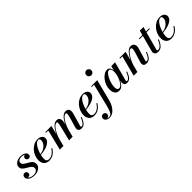

<svg xmlns="http://www.w3.org/2000/svg" viewBox="259 -2203 3906 3906"><g transform="rotate(-45 2212.0 -250.0)"><path d="M380 -132Q380 -88 353.2 -56.2Q326.5 -24.5 283 -7.2Q239.5 10 188.5 10Q141 10 101 -4Q61 -18 37 -44.5Q13 -71 13 -108Q13 -134 29.5 -153Q46 -172 74.5 -172Q99.5 -172 115.8 -155.5Q132 -139 132 -112Q132 -84.5 114.2 -70.2Q96.5 -56 73 -56Q65.5 -56 58.5 -57Q77 -34.5 110 -22.2Q143 -10 183 -10Q210.5 -10 236.2 -19.8Q262 -29.5 278.8 -48.2Q295.5 -67 295.5 -94Q295.5 -126.5 273.2 -149.5Q251 -172.5 218.5 -191.5Q186 -210.5 153.5 -230.2Q121 -250 98.8 -275.5Q76.5 -301 76.5 -338.5Q76.5 -376 99.2 -405.8Q122 -435.5 162.2 -453Q202.5 -470.5 256 -470.5Q306 -470.5 339.2 -455.8Q372.5 -441 388.8 -419.2Q405 -397.5 405 -375Q405 -345.5 388.2 -330.8Q371.5 -316 350 -316Q327 -316 308.8 -331Q290.5 -346 290.5 -374Q290.5 -395.5 306 -411.8Q321.5 -428 346.5 -428.5Q331 -438 309.8 -443.8Q288.5 -449.5 262 -449.5Q223 -449.5 192 -431Q161 -412.5 161 -377.5Q161 -347.5 183.2 -326.2Q205.5 -305 238 -287.2Q270.5 -269.5 303.2 -249.5Q336 -229.5 358 -201.8Q380 -174 380 -132Z M558.5 -93Q558.5 -50 578.8 -32.8Q599 -15.5 630 -15.5Q685 -15.5 733 -50Q781 -84.5 815 -140L832.5 -129Q811.5 -92.5 780.2 -60.8Q749 -29 707.5 -9.5Q666 10 614 10Q537.5 10 498 -35.2Q458.5 -80.5 458.5 -150Q458.5 -209.5 480.5 -266.5Q502.5 -323.5 542 -369.5Q581.5 -415.5 634 -442.8Q686.5 -470 748 -470Q810 -470 844.8 -441Q879.5 -412 879.5 -370Q879.5 -319.5 837.2 -282.2Q795 -245 725.2 -223Q655.5 -201 572 -195Q558.5 -137.5 558.5 -93ZM749 -450.5Q721.5 -450.5 695.5 -429.8Q669.5 -409 646.8 -374.5Q624 -340 606 -297.8Q588 -255.5 576.5 -212Q637.5 -219.5 685.2 -247.2Q733 -275 760.2 -315.8Q787.5 -356.5 787.5 -402Q787.5 -421.5 778.8 -436Q770 -450.5 749 -450.5Z M1290 0H1185.5L1262.5 -308Q1278 -372.5 1280.2 -404Q1282.5 -435.5 1257 -435.5Q1234 -435.5 1206.5 -412Q1179 -388.5 1152 -347.8Q1125 -307 1101.5 -255.8Q1078 -204.5 1062.5 -149L1025.5 0H920.5L1029 -440.5H964V-460H1139L1092 -269Q1116 -323 1147 -368.5Q1178 -414 1214.5 -441.8Q1251 -469.5 1291.5 -469.5Q1332 -469.5 1352.8 -448.8Q1373.5 -428 1377 -394Q1380.5 -360 1370.5 -319.5L1360.5 -279.5Q1383.5 -331.5 1412.8 -374.5Q1442 -417.5 1477 -443.5Q1512 -469.5 1551.5 -469.5Q1596 -469.5 1617.2 -448.8Q1638.5 -428 1640.8 -394Q1643 -360 1631.5 -319.5L1555 -55.5Q1551.5 -43.5 1551.5 -34.5Q1551.5 -18.5 1568.5 -18.5Q1596 -18.5 1624.5 -50Q1653 -81.5 1685 -161L1704 -154.5Q1669.5 -66 1632.8 -28Q1596 10 1539 10Q1495 10 1475.8 -9.8Q1456.5 -29.5 1456.5 -61Q1456.5 -72 1458.8 -83.2Q1461 -94.5 1464 -103.5L1523.5 -308Q1542 -371.5 1542.8 -403.2Q1543.5 -435 1518 -435Q1494.5 -435 1468 -411.2Q1441.5 -387.5 1415 -347Q1388.5 -306.5 1365.5 -255Q1342.5 -203.5 1327.5 -148Z M1856.5 -93Q1856.5 -50 1876.8 -32.8Q1897 -15.5 1928 -15.5Q1983 -15.5 2031 -50Q2079 -84.5 2113 -140L2130.5 -129Q2109.5 -92.5 2078.2 -60.8Q2047 -29 2005.5 -9.5Q1964 10 1912 10Q1835.5 10 1796 -35.2Q1756.5 -80.5 1756.5 -150Q1756.5 -209.5 1778.5 -266.5Q1800.5 -323.5 1840 -369.5Q1879.5 -415.5 1932 -442.8Q1984.5 -470 2046 -470Q2108 -470 2142.8 -441Q2177.5 -412 2177.5 -370Q2177.5 -319.5 2135.2 -282.2Q2093 -245 2023.2 -223Q1953.5 -201 1870 -195Q1856.5 -137.5 1856.5 -93ZM2047 -450.5Q2019.5 -450.5 1993.5 -429.8Q1967.5 -409 1944.8 -374.5Q1922 -340 1904 -297.8Q1886 -255.5 1874.5 -212Q1935.5 -219.5 1983.2 -247.2Q2031 -275 2058.2 -315.8Q2085.5 -356.5 2085.5 -402Q2085.5 -421.5 2076.8 -436Q2068 -450.5 2047 -450.5Z M2371.5 -687.5Q2371.5 -718 2392.8 -739Q2414 -760 2444 -760Q2474.5 -760 2495.2 -739Q2516 -718 2516 -687.5Q2516 -657 2495.2 -635.8Q2474.5 -614.5 2444 -614.5Q2414 -614.5 2392.8 -635.8Q2371.5 -657 2371.5 -687.5ZM2457.5 -460 2336.5 11.5Q2319 80 2283.8 136.5Q2248.5 193 2200.8 226.5Q2153 260 2098 260Q2052 260 2019 236Q1986 212 1986 176Q1986 144.5 2005.5 126.8Q2025 109 2051.5 109Q2078.5 109 2096.8 125.8Q2115 142.5 2115 170.5Q2115 193.5 2098.8 211.8Q2082.5 230 2052.5 230Q2050.5 230 2048.5 230Q2072 241.5 2099.5 241.5Q2134.5 241.5 2157.5 216.5Q2180.5 191.5 2196.5 146.8Q2212.5 102 2227 43.5L2346.5 -440.5H2281V-460Z M3013 -154.5Q2979 -68 2942.5 -29Q2906 10 2853.5 10Q2812.5 10 2793.8 -10Q2775 -30 2775 -63.5Q2775 -79.5 2777 -91.5L2782.5 -120.5Q2755 -66 2715.8 -28Q2676.5 10 2628 10Q2560.5 10 2530 -34Q2499.5 -78 2499.5 -152.5Q2499.5 -210 2521 -266.2Q2542.5 -322.5 2578.5 -368.5Q2614.5 -414.5 2658 -442.2Q2701.5 -470 2745.5 -470Q2790.5 -470 2812 -439.2Q2833.5 -408.5 2838 -361L2861.5 -460H2971L2863 -53Q2861 -45 2861 -37Q2861 -19 2878.5 -19Q2906.5 -19 2934 -50.5Q2961.5 -82 2994 -161ZM2823 -336Q2823 -381.5 2809.8 -408.5Q2796.5 -435.5 2767 -435.5Q2744 -435.5 2720.8 -413.8Q2697.5 -392 2676.2 -356Q2655 -320 2638.2 -276.8Q2621.5 -233.5 2612 -189.5Q2602.5 -145.5 2602.5 -108.5Q2602.5 -26.5 2657 -26.5Q2687 -26.5 2716.5 -56.2Q2746 -86 2770 -133.5Q2794 -181 2808.5 -234.5Q2823 -288 2823 -336Z M3161.5 -440.5H3095.5V-460H3274L3223.5 -268.5Q3248.5 -321.5 3280.2 -367.2Q3312 -413 3348 -441.2Q3384 -469.5 3422 -469.5Q3486 -469.5 3507.5 -425.5Q3529 -381.5 3510 -319.5L3432 -58Q3428.5 -48 3428.5 -39.5Q3428.5 -21.5 3445.5 -21.5Q3476.5 -21.5 3503.8 -54.5Q3531 -87.5 3561 -161L3580 -154.5Q3545.5 -66 3507.8 -28Q3470 10 3413 10Q3329 10 3329 -59.5Q3329 -70 3331.2 -81.8Q3333.5 -93.5 3336 -101.5L3401 -310.5Q3418.5 -368.5 3417.8 -401Q3417 -433.5 3385.5 -433.5Q3366 -433.5 3339.8 -410.2Q3313.5 -387 3285.5 -346.8Q3257.5 -306.5 3232.5 -254.8Q3207.5 -203 3191 -146.5L3152.5 0H3045.5Z M3931.5 -163Q3897.5 -78.5 3854.5 -34.2Q3811.5 10 3749.5 10Q3697 10 3675 -12Q3653 -34 3653 -60.5Q3653 -70.5 3656.2 -86Q3659.5 -101.5 3663.5 -116.5L3750 -440H3656V-460H3755.5L3782.5 -560H3887.5L3860 -460H3951V-440H3854.5L3751 -61.5Q3749.5 -56 3748 -49.2Q3746.5 -42.5 3746.5 -36Q3746.5 -18 3773 -18Q3807.5 -18 3843.8 -54Q3880 -90 3912.5 -169Z M4073 -93Q4073 -50 4093.2 -32.8Q4113.5 -15.5 4144.5 -15.5Q4199.5 -15.5 4247.5 -50Q4295.5 -84.5 4329.5 -140L4347 -129Q4326 -92.5 4294.8 -60.8Q4263.5 -29 4222 -9.5Q4180.5 10 4128.5 10Q4052 10 4012.5 -35.2Q3973 -80.5 3973 -150Q3973 -209.5 3995 -266.5Q4017 -323.5 4056.5 -369.5Q4096 -415.5 4148.5 -442.8Q4201 -470 4262.5 -470Q4324.5 -470 4359.2 -441Q4394 -412 4394 -370Q4394 -319.5 4351.8 -282.2Q4309.5 -245 4239.8 -223Q4170 -201 4086.5 -195Q4073 -137.5 4073 -93ZM4263.5 -450.5Q4236 -450.5 4210 -429.8Q4184 -409 4161.2 -374.5Q4138.5 -340 4120.5 -297.8Q4102.5 -255.5 4091 -212Q4152 -219.5 4199.8 -247.2Q4247.5 -275 4274.8 -315.8Q4302 -356.5 4302 -402Q4302 -421.5 4293.2 -436Q4284.5 -450.5 4263.5 -450.5Z"/></g></svg>

Font: Bodoni* 11pt Medium
Style: Italic
Weight: 500
Italic angle: -13°
Version: Version 2.3